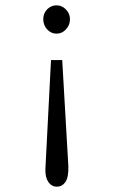

<svg xmlns="http://www.w3.org/2000/svg" viewBox="-20 -618 440 719"><path d="M192 -598Q212 -598 227 -582.5Q242 -567 242 -546Q242 -524 227 -508Q212 -492 192 -492Q171 -492 156.5 -508Q142 -524 142 -546Q142 -568 156.5 -583Q171 -598 192 -598ZM171 -393H213L236 5Q237 46 225 63.5Q213 81 193 81Q173 81 161 63.5Q149 46 150 15Z"/></svg>

Font: Inconsolata Condensed
Style: Regular
Weight: 400
Width: 3
Monospace: yes
Designer: Raph Levien, Cyreal, Brenton Simpson
Foundry: Raph Levien, Cyreal, Google
Version: Version 3.000; ttfautohint (v1.8.2.53-6de2)